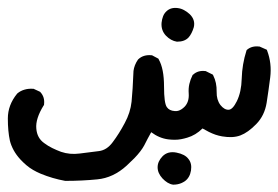

<svg xmlns="http://www.w3.org/2000/svg" viewBox="-31 -185 720 497"><path d="M417 293Q409.7 292 402.8 287.8Q396 283.7 389.6 276.9Q377 263.2 377 248Q377 232.9 389.6 219.7Q403.3 205.6 425.8 210Q447.8 214.4 456.5 226.1Q466.3 237.8 463.4 256.3Q460.4 274.9 447.3 284.2Q442.9 287.1 438.2 289.1Q433.6 291 428.5 292Q423.3 293 418 293H417.5ZM137.7 283.2Q105 277.3 74.2 264.6Q64 260.3 54.7 254.9Q45.4 249.5 37.4 242.7Q29.3 235.8 22 228Q11.2 216.3 4.4 203.9Q-2.4 191.4 -5.4 179.2Q-10.7 154.8 -10.7 121.6Q-10.7 86.9 13.2 57.6V57.1H13.7Q18.1 53.2 22.9 50.8Q27.8 48.3 33 46.9Q38.1 45.4 43.7 44.9Q49.3 44.4 55.2 44.9H56.2L57.1 45.4L71.8 52.2L72.8 52.7L73.7 53.7Q85.4 66.4 83 85.4V86.9L82 87.9Q60.5 122.6 63 147.9Q64.9 172.4 83.5 185.5Q93.3 192.9 104.2 198.2Q115.2 203.6 127 208Q149.9 215.8 175.3 212.4Q202.1 209 225.1 206.1Q245.6 203.6 260.7 183.1Q277.3 161.1 292 133.3Q306.6 106.4 309.6 78.1Q311 63.5 312.3 43.7Q313.5 23.9 314.5 0V-0.5V-1Q316.4 -16.6 326.2 -30.8L326.7 -31.2L327.1 -31.7Q334 -38.1 342.5 -40.5Q351.1 -43 360.8 -42H362.3L363.3 -41.5L377.9 -33.7L379.4 -32.7L379.9 -31.2Q393.6 -7.3 393.6 39.1Q393.6 82 400.9 92.3Q407.2 101.6 421.4 102.5Q425.8 103 430.2 101.8Q434.6 100.6 438.7 97.9Q442.9 95.2 446.8 91.3Q459 78.6 457.5 57.1Q456.5 43.9 459.2 32.2Q461.9 20.5 467.3 9.8L467.8 8.8L468.8 8.3Q481.4 -3.4 500.5 -1H501.5L502.4 -0.5L518.1 7.3L520 8.3L521 10.3Q530.3 28.8 529.8 52.7Q529.3 73.2 539.6 86.9Q549.8 99.6 561 99.1Q571.3 98.6 582 77.1Q593.8 53.2 594.7 18.6Q595.7 -18.6 606.9 -53.7L607.4 -55.2L608.4 -56.2Q621.1 -66.9 640.1 -64.5H641.1L642.1 -64L657.7 -57.1L659.7 -56.2L660.6 -53.7Q672.9 -21 668.5 15.1Q664.1 49.8 659.2 81.1Q653.8 114.3 632.3 136.2Q610.8 158.2 591.3 165.5Q571.8 172.9 543.9 168Q535.2 166.5 526.6 163.6Q518.1 160.6 509.8 156.5Q501.5 152.3 493.2 147.5Q475.6 165 453.6 171.4Q445.8 173.8 437.7 175.3Q429.7 176.8 421.4 176.8Q413.1 176.8 404.8 175.8Q381.3 172.9 360.4 157.2Q351.1 173.8 342.3 191.4Q338.4 198.7 332 207Q325.7 215.3 316.9 224.4Q308.1 233.4 296.9 243.7Q262.2 275.4 220.7 279.3Q181.2 283.2 138.7 283.2H138.2ZM426.8 -77.1Q411.1 -79.6 398.4 -92.8Q385.7 -106.4 387.2 -126Q388.2 -135.3 391.1 -142.8Q394 -150.4 399.9 -155.8Q411.1 -166.5 429.2 -164.1Q437.5 -163.1 445.3 -158.9Q453.1 -154.8 460 -148.4Q475.1 -133.8 470.7 -114.7Q468.3 -106.4 464.8 -99.6Q461.4 -92.8 457 -87.9Q446.8 -77.1 427.7 -77.1H427.2Z"/></svg>

Font: NaikaiFont
Style: SemiBold
Weight: 600
Version: Version 1.89